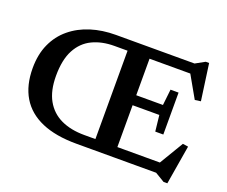

<svg xmlns="http://www.w3.org/2000/svg" viewBox="-120 -896 1323 1121"><g transform="rotate(20 541.5 -336.0)"><path d="M893 -484.5V-354V-224H843L832 -323.5H593.5V-385.5H832L843 -484.5ZM529.5 -676H666V0H529.5ZM434 0Q305.5 0 218.5 -37.5Q131.5 -75 87.5 -148.2Q43.5 -221.5 43.5 -328Q43.5 -413.5 73 -478.5Q102.5 -543.5 155.8 -587.5Q209 -631.5 280 -653.8Q351 -676 434 -676H922.5L980.5 -708H1001.5L1033 -481.5L996.5 -476.5L904.5 -638.5L944 -612.5H448Q370.5 -612.5 311.8 -584.2Q253 -556 220 -494.2Q187 -432.5 187 -332Q187 -240.5 220.2 -181Q253.5 -121.5 314.8 -92.5Q376 -63.5 460.5 -63.5H946.5L914.5 -37.5L1019 -212L1053 -207L1012.5 35.5H989L930 0Z"/></g></svg>

Font: Newsreader 16pt 16pt SemiBold
Style: Regular
Weight: 600
Version: Version 1.003